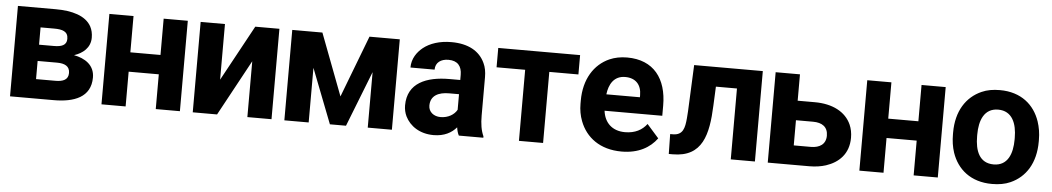

<svg xmlns="http://www.w3.org/2000/svg" viewBox="-34 -822 6120 1117"><g transform="rotate(5 3026.0 -264.0)"><path d="M36 0H291C409 0 507 -35 507 -151C507 -224 450 -259 386 -271C436 -287 480 -322 480 -381C480 -406 475 -427 465 -446C432 -506 352 -528 257 -528H36ZM178 -113V-219H291C336 -219 366 -205 366 -165C366 -125 335 -113 291 -113ZM178 -314V-415H257C305 -415 339 -406 339 -362C339 -324 308 -314 265 -314Z M570 0H711V-203H887V0H1028V-528H887V-316H711V-528H570Z M1103 0H1245L1422 -326V0H1563V-528H1422L1245 -203V-528H1103Z M1638 0H1780V-319L1904 0H1998L2125 -324V0H2266V-528H2089L1951 -167L1814 -528H1638Z M2330 -148C2330 -125 2335 -104 2344 -85C2371 -30 2429 10 2510 10C2572 10 2615 -14 2643 -47C2646 -28 2650 -13 2657 0H2800V-8C2785 -41 2779 -79 2779 -128V-352C2779 -383 2774 -410 2763 -433C2732 -501 2665 -538 2567 -538C2498 -538 2442 -519 2403 -488C2371 -462 2342 -423 2342 -370H2483C2483 -412 2515 -434 2559 -434C2612 -434 2637 -404 2637 -353V-323H2574C2440 -323 2330 -279 2330 -148ZM2471 -159C2471 -218 2518 -240 2579 -240H2637V-149C2621 -120 2586 -98 2541 -98C2502 -98 2471 -122 2471 -159Z M2841 -415H3008V0H3149V-415H3319V-528H2841Z M3346 -246C3346 -211 3352 -177 3364 -146C3399 -54 3481 10 3608 10C3706 10 3773 -29 3814 -85L3745 -163C3718 -127 3677 -104 3618 -104C3542 -104 3497 -150 3489 -218H3826V-278C3826 -434 3749 -538 3593 -538C3555 -538 3521 -531 3491 -518C3403 -479 3346 -390 3346 -265ZM3491 -314C3498 -373 3526 -424 3592 -424C3653 -424 3687 -387 3687 -326V-314Z M3881 -116 3883 0H3906C4080 0 4110 -133 4117 -303L4122 -414H4245V0H4386V-528H3985L3975 -303C3974 -269 3972 -240 3970 -216C3965 -159 3956 -116 3896 -116Z M4461 0H4703C4739 0 4772 -5 4800 -14C4873 -38 4931 -91 4931 -186C4931 -214 4926 -239 4916 -262C4884 -334 4807 -374 4703 -374H4603V-528H4461ZM4603 -113V-260H4703C4756 -260 4790 -237 4790 -186C4790 -136 4754 -113 4703 -113Z M4996 0H5137V-203H5313V0H5454V-528H5313V-316H5137V-528H4996Z M5520 -259C5520 -220 5525 -185 5536 -152C5568 -58 5646 10 5771 10C5811 10 5847 4 5878 -10C5966 -49 6021 -134 6021 -259V-269C6021 -308 6015 -343 6004 -376C5972 -470 5895 -538 5770 -538C5730 -538 5695 -532 5664 -518C5576 -479 5520 -394 5520 -269ZM5661 -259V-269C5661 -351 5688 -424 5770 -424C5852 -424 5880 -352 5880 -269V-259C5880 -176 5853 -104 5771 -104C5687 -104 5661 -175 5661 -259Z"/></g></svg>

Font: Asimov Pro
Style: Bd
Weight: 700
Designer: Google
Version: Version 2.000980; 2014